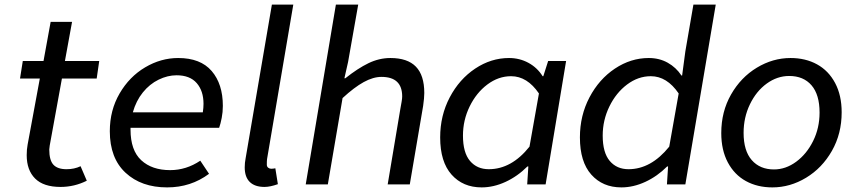

<svg xmlns="http://www.w3.org/2000/svg" viewBox="-20 -801 3719 834"><path d="M96 -127Q96 -152 100 -173L153 -460H67L79 -536H169L200 -706H293L262 -536H411L400 -460H249L196 -169Q195 -161 194 -152Q194 -105 212 -85.5Q230 -66 269 -66Q303 -66 330 -79L357 -16Q303 11 243 11Q169 11 132.5 -25.5Q96 -62 96 -127Z M457 -231Q457 -322 499.5 -395Q542 -468 610.5 -508.5Q679 -549 754 -549Q851 -549 899.5 -492.5Q948 -436 948 -341Q948 -314 943 -288.5Q938 -263 932 -246H547V-238Q547 -148 593.5 -105Q640 -62 719 -62Q789 -62 850 -103L888 -46Q809 13 706 13Q594 13 525.5 -50.5Q457 -114 457 -231ZM861 -313Q864 -333 864 -350Q864 -406 834.5 -440Q805 -474 747 -474Q708 -474 669 -455Q630 -436 600.5 -399.5Q571 -363 557 -313Z M1043 -74Q1043 -94 1047 -114L1161 -781H1254L1140 -110Q1139 -103 1139 -86Q1139 -77 1145 -72.5Q1151 -68 1158 -68Q1166 -68 1176 -70L1187 -1Q1153 11 1129 11Q1087 11 1065 -10.5Q1043 -32 1043 -74Z M1439 -781H1536L1492 -532L1476 -461H1480Q1534 -504 1580.5 -526.5Q1627 -549 1676 -549Q1750 -549 1786.5 -511.5Q1823 -474 1823 -397Q1823 -376 1818 -341L1760 0H1664L1719 -328Q1722 -345 1724.5 -359Q1727 -373 1727 -382Q1727 -467 1637 -467Q1601 -467 1560 -444.5Q1519 -422 1468 -375L1404 0H1308Z M1892 -204Q1892 -299 1933.5 -378Q1975 -457 2044 -503Q2113 -549 2191 -549Q2237 -549 2275.5 -528Q2314 -507 2337 -470H2340L2361 -536H2439L2350 0H2270L2275 -78H2271Q2228 -35 2176 -11Q2124 13 2072 13Q1991 13 1941.5 -42.5Q1892 -98 1892 -204ZM2280 -164 2321 -395Q2270 -470 2200 -470Q2145 -470 2097 -434Q2049 -398 2020 -338.5Q1991 -279 1991 -212Q1991 -138 2021.5 -102Q2052 -66 2103 -66Q2202 -66 2280 -164Z M2499 -204Q2499 -299 2540.5 -378Q2582 -457 2651 -503Q2720 -549 2798 -549Q2844 -549 2880.5 -528.5Q2917 -508 2940 -473H2943L2957 -578L2992 -781H3089L2957 0H2877L2882 -78H2878Q2835 -35 2783 -11Q2731 13 2679 13Q2598 13 2548.5 -42.5Q2499 -98 2499 -204ZM2887 -164 2928 -395Q2877 -470 2807 -470Q2752 -470 2704 -434Q2656 -398 2627 -338.5Q2598 -279 2598 -212Q2598 -138 2628.5 -102Q2659 -66 2710 -66Q2808 -66 2887 -164Z M3113 -223Q3113 -316 3155.5 -390.5Q3198 -465 3267.5 -507Q3337 -549 3414 -549Q3479 -549 3529 -521.5Q3579 -494 3607.5 -440.5Q3636 -387 3636 -313Q3636 -220 3593.5 -145.5Q3551 -71 3481.5 -29Q3412 13 3335 13Q3270 13 3220 -14.5Q3170 -42 3141.5 -95.5Q3113 -149 3113 -223ZM3540 -312Q3540 -390 3505 -430.5Q3470 -471 3408 -471Q3356 -471 3310.5 -438Q3265 -405 3237.5 -348Q3210 -291 3210 -224Q3210 -146 3245.5 -105.5Q3281 -65 3342 -65Q3393 -65 3438.5 -98.5Q3484 -132 3512 -188.5Q3540 -245 3540 -312Z"/></svg>

Font: Nebula Sans Medium
Style: Regular
Weight: 500
Italic angle: -9°
Designer: Paul D. Hunt for Adobe (as Source Sans)
Foundry: Nebula Entertainment & Broadcasting LLC
Version: Version 1.010